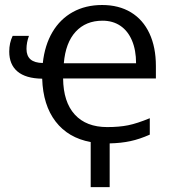

<svg xmlns="http://www.w3.org/2000/svg" viewBox="-20 -566 703 771"><path d="M344.2 4.4Q253.9 -12.2 203.4 -77.9Q152.8 -143.6 149.4 -250Q83 -251 50 -279.1Q17.1 -307.1 17.1 -358.9Q17.1 -393.6 30.8 -421.9H96.2Q86.4 -395.5 86.4 -369.6Q86.4 -341.8 102.5 -327.6Q118.7 -313.5 151.9 -313Q159.7 -384.8 190.7 -437.3Q221.7 -489.7 272.7 -517.8Q323.7 -545.9 390.1 -545.9Q457 -545.9 505.6 -516.6Q554.2 -487.3 580.1 -431.9Q606 -376.5 606 -300.8V-251H233.4Q234.4 -156.2 280.3 -106Q326.2 -55.7 410.6 -55.7Q458.5 -55.7 494.6 -63Q530.8 -70.3 581.5 -91.3V-25.4Q541 -7.3 503.7 0.7Q466.3 8.8 420.4 9.8V185.5H344.2ZM391.6 -482.9Q324.7 -482.9 283.9 -438.7Q243.2 -394.5 236.3 -312H526.4Q526.4 -364.7 510 -403.3Q493.7 -441.9 463.4 -462.4Q433.1 -482.9 391.6 -482.9Z"/></svg>

Font: Viking Open Sans
Style: Regular
Weight: 400
Foundry: Ascender Corporation
Version: Version 2.001